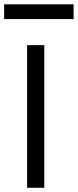

<svg xmlns="http://www.w3.org/2000/svg" viewBox="-45 -887 368 907"><path d="M83 0H164.1V-673.8H83ZM302.7 -796.9V-866.7H-25.4V-796.9Z"/></svg>

Font: FAU Chimera
Style: Regular
Weight: 400
Version: Version 1.002;hotconv 1.0.117;makeotfexe 2.5.65602